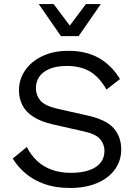

<svg xmlns="http://www.w3.org/2000/svg" viewBox="-20 -922 681 952"><path d="M320 -670Q407 -670 470 -634.5Q533 -599 575 -530L508 -478Q471 -542 424.5 -568.5Q378 -595 312 -595Q259 -595 224.5 -580Q190 -565 174 -540.5Q158 -516 158 -485Q158 -450 180 -423.5Q202 -397 268 -382L411 -350Q506 -329 543.5 -286.5Q581 -244 581 -181Q581 -125 549.5 -81.5Q518 -38 461 -14Q404 10 327 10Q255 10 200.5 -9.5Q146 -29 107 -62Q68 -95 43 -136L113 -193Q132 -155 162 -126Q192 -97 234.5 -81Q277 -65 332 -65Q383 -65 420.5 -77.5Q458 -90 478 -114.5Q498 -139 498 -174Q498 -206 477 -231.5Q456 -257 398 -270L243 -305Q182 -319 144.5 -343.5Q107 -368 90.5 -401.5Q74 -435 74 -474Q74 -527 103.5 -571.5Q133 -616 188.5 -643Q244 -670 320 -670ZM480 -902 370 -743H282L172 -902H246L326 -795L406 -902Z"/></svg>

Font: Work Sans
Style: Regular
Weight: 400
Designer: Wei Huang
Foundry: Wei Huang
Version: Version 2.006; ttfautohint (v1.8.1.43-b0c9)